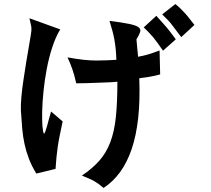

<svg xmlns="http://www.w3.org/2000/svg" viewBox="-20 -812 1040 947"><path d="M232 -262 289 -213Q280 -171 274 -141Q268 -111 264.5 -86Q261 -61 258.5 -36.5Q256 -12 254 21L159 44Q136 6 122.5 -29.5Q109 -65 101 -101.5Q93 -138 89.5 -178.5Q86 -219 83 -268Q82 -295 85.5 -334Q89 -373 95.5 -416.5Q102 -460 109 -503.5Q116 -547 122.5 -583Q129 -619 132.5 -643Q136 -667 135 -671Q135 -678 133 -687.5Q131 -697 125 -722L277 -667Q254 -629 237.5 -578Q221 -527 210.5 -471.5Q200 -416 194.5 -361.5Q189 -307 188 -262.5Q187 -218 189.5 -188Q192 -158 197 -153Q199 -152 203 -162Q207 -172 211.5 -188Q216 -204 221 -223.5Q226 -243 232 -262ZM689 -677 751 -734Q770 -713 781.5 -700Q793 -687 803 -675.5Q813 -664 822.5 -651Q832 -638 847 -618L784 -562Q768 -585 756.5 -601Q745 -617 734.5 -629.5Q724 -642 713 -653Q702 -664 689 -677ZM780 -741 845 -792Q860 -780 871.5 -768.5Q883 -757 894 -745Q905 -733 915.5 -719Q926 -705 939 -689L874 -629Q861 -646 851 -659Q841 -672 831.5 -685Q822 -698 810 -711Q798 -724 780 -741ZM767 -563 770 -445Q741 -437 718.5 -433.5Q696 -430 667 -426Q671 -316 661.5 -229.5Q652 -143 629.5 -77Q607 -11 572.5 36.5Q538 84 491 115Q477 103 466.5 95.5Q456 88 445 81.5Q434 75 419.5 69Q405 63 384 54Q436 19 470 -19.5Q504 -58 524 -110.5Q544 -163 551.5 -235Q559 -307 559 -409Q542 -407 517.5 -406Q493 -405 466 -404Q439 -403 410.5 -402Q382 -401 356 -401Q351 -423 346.5 -439.5Q342 -456 337 -470Q332 -484 326.5 -498Q321 -512 313 -529Q399 -513 456 -513.5Q513 -514 554 -517Q553 -547 550.5 -571Q548 -595 544 -617.5Q540 -640 534 -661.5Q528 -683 520 -709Q584 -701 617.5 -694Q651 -687 663.5 -677.5Q676 -668 671 -653.5Q666 -639 653 -618L661 -532Q677 -535 687.5 -537.5Q698 -540 708.5 -543Q719 -546 732 -550.5Q745 -555 767 -563Z"/></svg>

Font: D2Coding ligature
Style: Bold
Weight: 700
Monospace: yes
Designer: Yong-Rak Park; Jeong-Hwan Yoon; Sang-Min Lee;
Foundry: NHN Corporation
Version: Version 1.3.2; Build 20180524